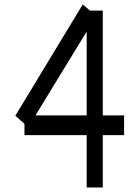

<svg xmlns="http://www.w3.org/2000/svg" viewBox="-20 -841 626 862"><path d="M537.1 -322.8V-234.4H441.4V0.5H369.1V-234.4H89.8V-285.2L48.8 -321.3L351.6 -821.3L383.8 -793.5H441.4V-322.8ZM139.2 -322.8H369.1V-699.2Z"/></svg>

Font: Gap Sans
Style: Regular
Weight: 400
Designer: Alexandre Liziard and Étienne Ozeray
Foundry: Interstices.io
Version: Version 1.6.1 - December 3. 2014